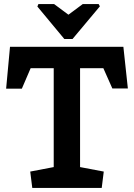

<svg xmlns="http://www.w3.org/2000/svg" viewBox="-20 -920 655 940"><path d="M168 -900H245L315 -848L385 -900H463L469 -889L335 -729H295L163 -888ZM138 0 128 -80 243 -102V-586H130L87 -486H10L29 -691H584L606 -487H530L486 -586H372V-102L488 -80L478 0Z"/></svg>

Font: Kreon Light
Style: Bold
Weight: 700
Version: Version 2.002